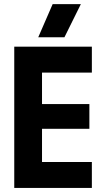

<svg xmlns="http://www.w3.org/2000/svg" viewBox="-20 -931 516 951"><path d="M435 -700V-571.4H139.4V-700ZM188.1 -700V0H50.6V-700ZM422.7 -415.4V-293.1H139.4V-415.4ZM435 -128.6V0H139.4V-128.6ZM169.4 -746.3 240.8 -910.6H380.5L299.1 -746.3Z"/></svg>

Font: TASA Explorer VF
Style: Regular
Weight: 400
Designer: Weizhong Zhang
Foundry: Local Remote
Version: Version 1.000;Glyphs 3.2 (3192)